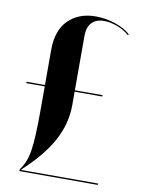

<svg xmlns="http://www.w3.org/2000/svg" viewBox="-81 -766 609 822"><g transform="rotate(10 223.0 -354.5)"><path d="M105 -382V-536Q105 -577 116 -609Q127 -641 148.5 -663Q170 -685 200 -697Q230 -709 269 -709Q312 -709 353.5 -695Q395 -681 421 -658L417 -654Q396 -673 365.5 -684.5Q335 -696 307 -696Q272 -696 253.5 -676Q235 -656 235 -618V-382H355V-376H235V-318Q235 -277 225 -238.5Q215 -200 194.5 -162Q174 -124 142.5 -86Q111 -48 68 -8V-6H402V0H61V-7Q75 -27 83.5 -47.5Q92 -68 96.5 -97.5Q101 -127 103 -170Q105 -213 105 -278V-376H25V-382Z"/></g></svg>

Font: Moniqa Black
Style: Regular
Weight: 900
Designer: Rajesh Rajput
Foundry: Rajesh Rajput
Version: Version 1.000